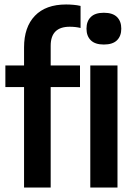

<svg xmlns="http://www.w3.org/2000/svg" viewBox="-20 -838 599 858"><path d="M87.5 0V-449H4V-545.5H87.5V-626Q87.5 -717 136 -767.5Q184.5 -818 275.5 -818Q291 -818 308.2 -816.5Q325.5 -815 340 -811.5V-713Q318 -718.5 291.5 -718.5Q206.5 -718.5 206.5 -633.5V-545.5H337.5V-449H206.5V0ZM444 -639Q405 -639 385.8 -658Q366.5 -677 366.5 -710Q366.5 -743 385.8 -762Q405 -781 444 -781Q483.5 -781 502.8 -762Q522 -743 522 -710Q522 -677 502.8 -658Q483.5 -639 444 -639ZM383.5 0V-545.5H505V0Z"/></svg>

Font: Encode Sans Condensed Condensed SemiBold
Style: Regular
Weight: 600
Width: 3
Designer: Multiple Designers
Foundry: Impallari Type
Version: Version 3.000; ttfautohint (v1.8.3) -l 8 -r 50 -G 200 -x 14 